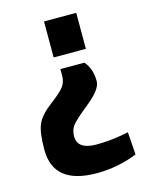

<svg xmlns="http://www.w3.org/2000/svg" viewBox="-107 -569 646 829"><g transform="rotate(-15 216.5 -154.0)"><path d="M186 -252V-283H293Q324 -249 324 -192Q324 -156 260.5 -105Q197 -54 182.5 -34.5Q168 -15 168 13Q168 72 253 72Q313 72 376 60L397 56L404 157Q318 192 222 192Q126 192 77.5 153Q29 114 29 36Q29 -42 44.5 -77.5Q60 -113 110 -150.5Q160 -188 173 -208Q186 -228 186 -252ZM315 -500V-339H171V-500Z"/></g></svg>

Font: Titillium-CLs Web
Style: CLs-Bold
Weight: 700
Version: Version 1.002;PS 57.000;hotconv 1.0.70;makeotf.lib2.5.55311